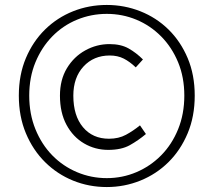

<svg xmlns="http://www.w3.org/2000/svg" viewBox="-20 -743 862 775"><path d="M411 12Q339 12 275 -14Q211 -40 162 -88.5Q113 -137 84.5 -205Q56 -273 56 -357Q56 -441 84.5 -508.5Q113 -576 162 -624Q211 -672 275 -697.5Q339 -723 411 -723Q482 -723 546.5 -697.5Q611 -672 660 -624Q709 -576 737.5 -508.5Q766 -441 766 -357Q766 -273 737.5 -205Q709 -137 660 -88.5Q611 -40 546.5 -14Q482 12 411 12ZM411 -24Q474 -24 530.5 -48Q587 -72 630.5 -116Q674 -160 699 -221.5Q724 -283 724 -357Q724 -431 699 -491.5Q674 -552 630.5 -596Q587 -640 530.5 -663.5Q474 -687 411 -687Q348 -687 291 -663.5Q234 -640 191 -596Q148 -552 123 -491.5Q98 -431 98 -357Q98 -283 123 -221.5Q148 -160 191 -116Q234 -72 291 -48Q348 -24 411 -24ZM417 -138Q364 -138 319.5 -164Q275 -190 248.5 -239Q222 -288 222 -357Q222 -421 250 -467.5Q278 -514 324 -539.5Q370 -565 422 -565Q468 -565 499 -547.5Q530 -530 557 -503L528 -471Q504 -494 479.5 -506.5Q455 -519 423 -519Q358 -519 317 -474.5Q276 -430 276 -357Q276 -276 315 -229.5Q354 -183 420 -183Q459 -183 488.5 -199Q518 -215 545 -237L569 -202Q538 -176 504 -157Q470 -138 417 -138Z"/></svg>

Font: Noto Sans SC Thin Light
Style: Regular
Weight: 300
Version: Version 2.004-H2;hotconv 1.0.118;makeotfexe 2.5.65603